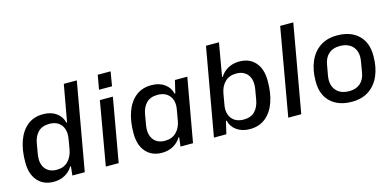

<svg xmlns="http://www.w3.org/2000/svg" viewBox="-69 -1131 3149 1542"><g transform="rotate(-15 1505.5 -359.5)"><path d="M225 10Q141 10 92 -45.5Q43 -101 43 -198V-204Q43 -300 69.5 -375.5Q96 -451 149 -494Q202 -537 280 -537Q346 -537 389.5 -505.5Q433 -474 444 -423H450L505 -729H613L484 0H381L389 -75H383Q361 -37 320 -13.5Q279 10 225 10ZM273 -77Q331 -77 366.5 -112.5Q402 -148 413 -207L427 -289Q440 -361 408 -405Q376 -449 308 -449Q249 -449 215.5 -415.5Q182 -382 172 -324L157 -237Q145 -163 177 -120Q209 -77 273 -77Z M659 0 751 -528H859L766 0ZM766 -610 787 -729H894L874 -610Z M1125 10Q1041 10 992 -45.5Q943 -101 943 -198V-204Q943 -300 969.5 -375.5Q996 -451 1049 -494Q1102 -537 1180 -537Q1246 -537 1289.5 -505.5Q1333 -474 1344 -423H1350L1375 -528H1478L1384 0H1280L1289 -75H1283Q1261 -37 1220 -13.5Q1179 10 1125 10ZM1173 -77Q1231 -77 1267 -112.5Q1303 -148 1313 -207L1329 -299Q1340 -366 1307 -407.5Q1274 -449 1208 -449Q1149 -449 1115.5 -415.5Q1082 -382 1072 -324L1057 -237Q1045 -163 1077 -120Q1109 -77 1173 -77Z M1856 9Q1792 9 1747.5 -22.5Q1703 -54 1692 -105H1686L1661 0H1558L1687 -729H1795L1747 -453H1753Q1774 -490 1816 -514Q1858 -538 1912 -538Q1995 -538 2044 -483.5Q2093 -429 2093 -329V-323Q2093 -227 2066.5 -152Q2040 -77 1987 -34Q1934 9 1856 9ZM1828 -78Q1887 -78 1920.5 -112Q1954 -146 1964 -204L1979 -291Q1991 -365 1959 -408Q1927 -451 1863 -451Q1805 -451 1769 -415.5Q1733 -380 1723 -321L1707 -229Q1696 -162 1729 -120Q1762 -78 1828 -78Z M2176 0 2304 -729H2413L2284 0Z M2705 9Q2593 9 2528.5 -52Q2464 -113 2464 -221V-228Q2464 -317 2493.5 -387Q2523 -457 2581 -497Q2639 -537 2724 -537Q2836 -537 2900.5 -476Q2965 -415 2965 -307V-300Q2965 -210 2935.5 -140.5Q2906 -71 2848 -31Q2790 9 2705 9ZM2707 -79Q2763 -79 2798 -110Q2833 -141 2842 -197L2857 -286Q2870 -361 2833 -405Q2796 -449 2722 -449Q2666 -449 2631 -418Q2596 -387 2587 -331L2571 -242Q2559 -167 2596 -123Q2633 -79 2707 -79Z"/></g></svg>

Font: Hubot Sans Medium
Style: Italic
Weight: 500
Italic angle: -10°
Designer: Deni Anggara
Foundry: GitHub
Version: Version 1.001; ttfautohint (v1.8.4.7-5d5b);gftools[0.9.31]